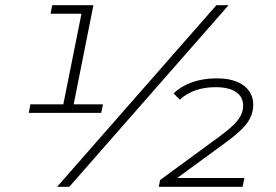

<svg xmlns="http://www.w3.org/2000/svg" viewBox="-20 -720 1065 740"><path d="M377 -318 370 -285H91L97 -318H224L294 -667H175L181 -700H340L264 -318ZM814 -700H861L247 0H200ZM663 -34H922L915 0H592L597 -26L822 -191Q878 -232 897.5 -258Q917 -284 917 -313Q917 -347 889.5 -365.5Q862 -384 811 -384Q726 -384 673 -336L649 -360Q678 -388 720.5 -403Q763 -418 815 -418Q882 -418 919 -390.5Q956 -363 956 -316Q956 -280 934 -248Q912 -216 849 -170Z"/></svg>

Font: Idrija
Style: Italic
Weight: 300
Italic angle: -11.3°
Designer: Julieta Ulanovsky
Foundry: Julieta Ulanovsky
Version: Version 7.200